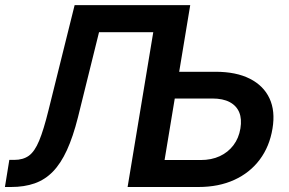

<svg xmlns="http://www.w3.org/2000/svg" viewBox="-27 -748 1157 768"><path d="M-7.3 0 10.3 -108.4H29.8Q65.4 -108.4 88.6 -125.2Q111.8 -142.1 129.6 -185.1Q147.5 -228 167 -307.1L271.5 -727.5H619.1L601.1 -619.1H369.1L284.7 -278.3Q265.1 -200.7 240.7 -147.5Q216.3 -94.2 184.8 -61.8Q153.3 -29.3 111.8 -14.6Q70.3 0 17.1 0ZM646 -460.9H835.4Q917.5 -460.9 972.4 -433.1Q1027.3 -405.3 1051 -354.5Q1074.7 -303.7 1063 -233.9Q1051.3 -162.1 1012 -109.6Q972.7 -57.1 910.4 -28.6Q848.1 0 766.6 0H483.4L604 -727.5H733.9L631.3 -107.9H775.9Q818.8 -107.9 852.1 -123.3Q885.3 -138.7 906.7 -167Q928.2 -195.3 934.6 -233.9Q940.9 -272 929.9 -298.6Q918.9 -325.2 891.8 -339.6Q864.7 -354 821.8 -354H628.9Z"/></svg>

Font: Inter 18pt SemiBold
Style: Italic
Weight: 600
Italic angle: -9.3988°
Designer: Rasmus Andersson
Foundry: rsms
Version: Version 4.001;git-66647c0bb